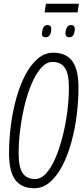

<svg xmlns="http://www.w3.org/2000/svg" viewBox="-20 -990 441 1020"><path d="M162 10Q95 10 61.5 -34Q28 -78 28 -177Q28 -247 37.5 -322Q47 -397 66 -466Q85 -535 113.5 -590Q142 -645 179.5 -677.5Q217 -710 263 -710Q330 -710 363.5 -666Q397 -622 397 -523Q397 -453 387.5 -378Q378 -303 359 -234Q340 -165 311.5 -110Q283 -55 245.5 -22.5Q208 10 162 10ZM166 -39Q198 -39 225.5 -69.5Q253 -100 275 -151.5Q297 -203 313 -266.5Q329 -330 337.5 -396.5Q346 -463 346 -524Q346 -599 324.5 -630Q303 -661 259 -661Q227 -661 199.5 -630.5Q172 -600 149.5 -548.5Q127 -497 111.5 -433.5Q96 -370 87.5 -303.5Q79 -237 79 -176Q79 -101 100.5 -70Q122 -39 166 -39ZM348 -792Q326 -792 328 -817Q332 -857 358 -857Q380 -857 377 -830Q374 -792 348 -792ZM222 -792Q200 -792 203 -817Q205 -835 212 -846Q219 -857 232 -857Q255 -857 252 -830Q249 -792 222 -792ZM217 -924 224 -970H399L392 -924Z"/></svg>

Font: Georama Condensed Light
Style: Italic
Weight: 300
Width: 3
Italic angle: -9°
Designer: Jean-Baptiste Levee
Foundry: Production Type
Version: Version 1.000